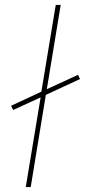

<svg xmlns="http://www.w3.org/2000/svg" viewBox="-20 -755 343 775"><path d="M84 0 144 -362 33 -311 25 -328 147 -385 205 -735H225L169 -395L295 -453L303 -436L165 -372L104 0Z"/></svg>

Font: Iosevka Aile Thin Oblique
Style: Regular
Weight: 100
Italic angle: -9°
Designer: Belleve Invis
Foundry: Belleve Invis
Version: Version 31.1.0; ttfautohint (v1.8.4)